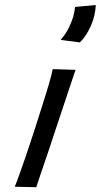

<svg xmlns="http://www.w3.org/2000/svg" viewBox="-20 -742 408 778"><path d="M368.2 -721.7Q366.2 -677.7 347.7 -636.2Q329.1 -594.7 303.7 -570.3L225.6 -580.1Q248 -606.4 259.3 -630.4Q270.5 -654.3 276.4 -672.9Q282.2 -694.3 284.2 -713.9ZM40 14.6Q44.9 2.9 57.6 -32.2Q70.3 -67.4 86.4 -114.3Q102.5 -161.1 119.6 -214.8Q136.7 -268.6 152.3 -317.4Q168 -366.2 179.2 -404.8Q190.4 -443.4 193.4 -461.9L286.1 -459Q284.2 -455.1 273.4 -421.4Q262.7 -387.7 246.1 -339.4Q229.5 -291 210.9 -233.9Q192.4 -176.8 174.8 -125Q157.2 -73.2 144 -34.7Q130.9 3.9 127 16.6Z"/></svg>

Font: Miniver
Style: Regular
Weight: 400
Designer: Dathan Boardman
Foundry: Open Window
Version: Version 1.000